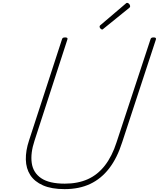

<svg xmlns="http://www.w3.org/2000/svg" viewBox="-20 -1295 1104 1334"><path d="M429 19Q338 19 279 -7Q220 -33 190.5 -78.5Q161 -124 159.5 -186Q158 -248 182 -320L410 -1020Q412 -1028 416.5 -1031.5Q421 -1035 433 -1035Q443 -1035 447 -1031.5Q451 -1028 448 -1020L220 -318Q191 -231 200.5 -163Q210 -95 266 -57Q322 -19 430 -19Q521 -19 590 -50Q659 -81 709 -145.5Q759 -210 790 -307L1025 -1020Q1027 -1028 1031.5 -1031.5Q1036 -1035 1048 -1035Q1068 -1035 1063 -1020L829 -307Q794 -197 738.5 -125Q683 -53 606.5 -17Q530 19 429 19ZM690 -1090Q684 -1090 678 -1096.5Q672 -1103 672 -1109Q672 -1111 672.5 -1113.5Q673 -1116 675 -1118L850 -1267Q854 -1270 856.5 -1272.5Q859 -1275 863 -1275Q868 -1275 873 -1271.5Q878 -1268 881 -1262.5Q884 -1257 884 -1252Q884 -1249 883.5 -1247Q883 -1245 880 -1242L701 -1097Q697 -1094 695 -1092Q693 -1090 690 -1090Z"/></svg>

Font: Playwrite CO Thin
Style: Regular
Weight: 250
Version: Version 1.002